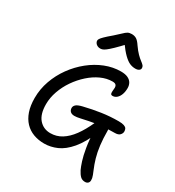

<svg xmlns="http://www.w3.org/2000/svg" viewBox="-246 -1121 1247 1366"><g transform="rotate(30 377.5 -438.0)"><path d="M666 101Q643 101 628 87Q613 73 598 44Q588 23 575.5 -15.5Q563 -54 553 -114Q543 -174 540 -258L573 -252Q530 -149 481.5 -92Q433 -35 381.5 -12.5Q330 10 278 10Q230 10 189.5 -5Q149 -20 119.5 -51Q90 -82 74 -128.5Q58 -175 58 -238Q58 -311 82.5 -380Q107 -449 150 -508.5Q193 -568 249 -613Q305 -658 368.5 -683Q432 -708 496 -708Q532 -708 554 -697.5Q576 -687 586 -669Q596 -651 596 -629Q596 -599 587.5 -576Q579 -553 564 -540Q549 -527 531 -527Q517 -527 514.5 -536.5Q512 -546 513.5 -559Q515 -572 515.5 -585Q516 -598 508.5 -607Q501 -616 480 -616Q433 -616 386 -594.5Q339 -573 296.5 -535Q254 -497 221 -449Q188 -401 169 -347Q150 -293 150 -240Q150 -158 186 -117Q222 -76 279 -76Q329 -76 371 -102Q413 -128 449 -177Q485 -226 517 -297Q529 -323 545 -333Q561 -343 587 -343Q605 -343 614.5 -330.5Q624 -318 624 -295Q624 -231 630.5 -178Q637 -125 649.5 -82Q662 -39 678 -2Q686 17 691 30Q696 43 697.5 51.5Q699 60 699 69Q699 84 690 92.5Q681 101 666 101ZM366 -268Q344 -268 332.5 -279Q321 -290 321 -308Q321 -323 334 -335Q347 -347 384 -356Q453 -373 521.5 -383Q590 -393 659 -393Q688 -393 703.5 -387.5Q719 -382 724.5 -372.5Q730 -363 730 -349Q730 -334 717.5 -320.5Q705 -307 677 -307Q612 -307 561.5 -301Q511 -295 474 -287.5Q437 -280 411 -274Q385 -268 366 -268ZM285 -775Q272 -775 261.5 -780.5Q251 -786 245 -795Q239 -804 239 -813Q239 -820 244 -828.5Q249 -837 266 -854Q283 -871 321 -903Q351 -929 367.5 -945.5Q384 -962 397 -969.5Q410 -977 430 -977Q453 -977 469.5 -966.5Q486 -956 505 -927Q528 -894 547.5 -874.5Q567 -855 582 -844Q597 -833 605 -824Q613 -815 613 -802Q613 -791 602.5 -783.5Q592 -776 573 -776Q549 -776 527 -785.5Q505 -795 477.5 -821.5Q450 -848 412 -901H440Q398 -856 371.5 -830.5Q345 -805 329 -793Q313 -781 303 -778Q293 -775 285 -775Z"/></g></svg>

Font: Shantell Sans
Style: Regular
Weight: 400
Designer: Stephen Nixon, Anya Danilova, Shantell Martin
Foundry: Arrow Type
Version: Version 1.008;[ac192a2d6]